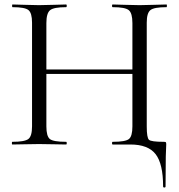

<svg xmlns="http://www.w3.org/2000/svg" viewBox="-20 -645 799 857"><path d="M723 -625Q725 -625 725 -619Q725 -613 723 -613Q668 -613 651.5 -600Q635 -587 635 -544V-81Q635 -30 645 -21Q655 -12 711 -12Q719 -12 720.5 -10Q722 -8 722 0L720 53Q719 106 719 187Q719 192 713.5 192Q708 192 708 187Q708 86 674.5 43Q641 0 562 0H483Q480 0 480 -6Q480 -12 483 -12Q540 -12 555.5 -24.5Q571 -37 571 -81V-315H187V-81Q187 -37 202.5 -24.5Q218 -12 275 -12Q278 -12 278 -6Q278 0 275 0Q260 0 220 -1Q180 -2 154 -2Q130 -2 89.5 -1Q49 0 35 0Q33 0 33 -6Q33 -12 35 -12Q90 -12 106.5 -24.5Q123 -37 123 -81V-544Q123 -587 107 -600Q91 -613 36 -613Q34 -613 34 -619Q34 -625 36 -625Q51 -625 90.5 -623.5Q130 -622 154 -622Q180 -622 220.5 -623.5Q261 -625 275 -625Q278 -625 278 -619Q278 -613 275 -613Q220 -613 203.5 -599.5Q187 -586 187 -542V-335H571V-542Q571 -586 555 -599.5Q539 -613 483 -613Q480 -613 480 -619Q480 -625 483 -625Q497 -625 537 -623.5Q577 -622 603 -622Q627 -622 668 -623.5Q709 -625 723 -625Z"/></svg>

Font: Cormorant SC
Style: Regular
Weight: 400
Designer: Christian Thalmann (Catharsis Fonts)
Version: Version 1.000;PS 002.000;hotconv 1.0.88;makeotf.lib2.5.64775